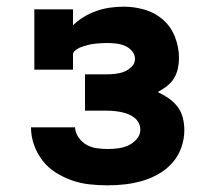

<svg xmlns="http://www.w3.org/2000/svg" viewBox="-20 -548 640 576"><path d="M302 8Q275 8 248 5Q221 2 195.5 -7Q170 -16 147 -30.5Q124 -45 107.5 -66.5Q91 -88 82 -113.5Q73 -139 73 -166H205Q206 -150 215.5 -136Q225 -122 239 -114Q253 -106 269.5 -103.5Q286 -101 302 -101Q318 -101 334 -103Q350 -105 364.5 -111.5Q379 -118 390 -130.5Q401 -143 401 -159Q401 -170 396 -179.5Q391 -189 382.5 -195.5Q374 -202 363.5 -206Q353 -210 342.5 -212Q332 -214 321.5 -215Q311 -216 300 -216H235V-325H300Q313 -325 326.5 -326.5Q340 -328 352.5 -333Q365 -338 375 -348Q385 -358 385 -371Q385 -385 375.5 -395.5Q366 -406 353.5 -411Q341 -416 327.5 -417.5Q314 -419 300 -419Q293 -419 286 -418.5Q279 -418 272 -417.5Q265 -417 258 -416Q251 -415 244 -413Q237 -411 230 -409Q223 -407 217 -404Q211 -401 205 -396Q199 -391 199 -384V-339H83V-520H199V-472Q213 -486 231 -497Q249 -508 269 -515Q289 -522 309.5 -525Q330 -528 351 -528Q383 -528 414 -519Q445 -510 469 -489Q493 -468 505 -437Q517 -406 517 -374Q517 -358 513.5 -342Q510 -326 501.5 -312.5Q493 -299 480 -289Q467 -279 453 -272Q470 -264 485.5 -253.5Q501 -243 512.5 -228Q524 -213 528.5 -194.5Q533 -176 533 -158Q533 -131 524 -105.5Q515 -80 497.5 -60Q480 -40 456.5 -26.5Q433 -13 407.5 -5.5Q382 2 355.5 5Q329 8 302 8Z"/></svg>

Font: Iosevka Etoile Heavy
Style: Regular
Weight: 900
Designer: Belleve Invis
Foundry: Belleve Invis
Version: Version 22.1.2; ttfautohint (v1.8.4)